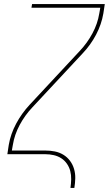

<svg xmlns="http://www.w3.org/2000/svg" viewBox="-20 -755 540 940"><path d="M325 165Q328 144 328.5 123Q329 102 324 82.5Q319 63 307.5 46.5Q296 30 279.5 19.5Q263 9 243 4.5Q223 0 202 0H16L23 -46Q32 -99 59 -149.5Q86 -200 125 -242L370 -505Q407 -544 432.5 -591.5Q458 -639 466 -689L471 -717H134L137 -735H493L486 -689Q477 -636 450.5 -585.5Q424 -535 384 -493L139 -230Q102 -191 76.5 -143.5Q51 -96 43 -46L38 -18H202Q226 -18 248.5 -13.5Q271 -9 290 2.5Q309 14 322.5 32Q336 50 342.5 72Q349 94 348.5 117.5Q348 141 344 165Z"/></svg>

Font: Iosevka Curly Thin Oblique
Style: Regular
Weight: 100
Italic angle: -9°
Monospace: yes
Designer: Belleve Invis
Foundry: Belleve Invis
Version: Version 11.1.0; ttfautohint (v1.8.3)